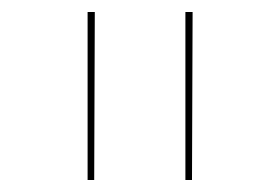

<svg xmlns="http://www.w3.org/2000/svg" viewBox="-20 -678 467 320"><path d="M126 -658H138L137 -378H126ZM289 -658H301L300 -378H289Z"/></svg>

Font: Ysabeau Hairline
Style: Regular
Weight: 100
Designer: Christian Thalmann (Catharsis Fonts)
Version: Version 0.003